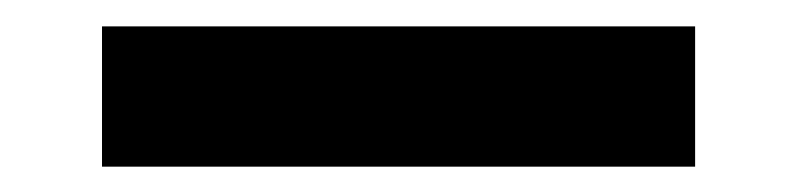

<svg xmlns="http://www.w3.org/2000/svg" viewBox="-20 -425 610 147"><path d="M58.1 -297.4H512.2V-404.8H58.1Z"/></svg>

Font: Decalotype SemiBold
Style: Regular
Weight: 600
Designer: Alfredo Marco Pradil
Foundry: Alfredo Marco Pradil
Version: Version 1.0